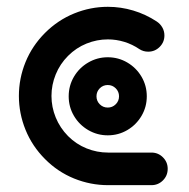

<svg xmlns="http://www.w3.org/2000/svg" viewBox="-20 -541 552 561"><path d="M327.8 -259.6Q327.8 -273.3 318.1 -283Q308.5 -292.6 294.8 -292.6Q281.1 -292.6 271.5 -283Q261.9 -273.3 261.9 -259.6Q261.9 -245.9 271.5 -236.3Q281.1 -226.7 294.8 -226.7Q308.5 -226.7 318.1 -236.3Q327.8 -245.9 327.8 -259.6ZM180.7 -259.6Q180.7 -290.7 196.1 -316.9Q211.5 -343 237.8 -358.3Q264.1 -373.7 294.8 -373.7Q325.9 -373.7 352 -358.3Q378.1 -343 393.5 -316.9Q408.9 -290.7 408.9 -259.6Q408.9 -228.5 393.5 -202.4Q378.1 -176.3 352 -160.9Q325.9 -145.6 294.8 -145.6Q264.1 -145.6 237.8 -160.9Q211.5 -176.3 196.1 -202.4Q180.7 -228.5 180.7 -259.6ZM470 -47.8Q470 -27.8 456.1 -13.9Q442.2 0 422.6 0H295.9Q244.4 0 196.5 -19.4Q148.5 -38.9 111.5 -76.3Q74.1 -113.7 54.6 -161.7Q35.2 -209.6 35.2 -260.7Q35.2 -311.9 54.6 -359.6Q74.1 -407.4 111.5 -444.8Q148.9 -482.2 196.7 -501.7Q244.4 -521.1 295.2 -521.1Q333 -521.1 369.4 -510.2Q405.9 -499.3 438.1 -478.1Q448.5 -471.1 454.4 -460.6Q460.4 -450 460.4 -437.4Q460.4 -417.8 446.5 -403.9Q432.6 -390 413 -390Q398.9 -390 387.4 -397.4Q366.7 -411.5 343.1 -418.7Q319.6 -425.9 295.2 -425.9Q263 -425.9 232.8 -413.7Q202.6 -401.5 178.9 -377.8Q155.2 -354.1 142.8 -323.5Q130.4 -293 130.4 -260.7Q130.4 -228.1 142.8 -197.8Q155.2 -167.4 178.9 -143.3Q202.6 -119.6 233 -107.4Q263.3 -95.2 295.9 -95.2H422.6Q442.2 -95.2 456.1 -81.3Q470 -67.4 470 -47.8Z"/></svg>

Font: 26F Galaxy Hebrew Extra Bold
Style: Regular
Weight: 800
Designer: C₂₉H₂₅N₃O₅
Version: Version 1.000